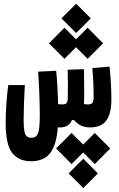

<svg xmlns="http://www.w3.org/2000/svg" viewBox="-20 -667 626 1011"><path d="M144 182.1Q77.6 182.1 43.7 137.7Q9.8 93.3 9.8 -20Q9.8 -66.9 13.4 -119.6Q17.1 -172.4 23.4 -219.2H110.8Q107.9 -172.4 106.2 -122.3Q104.5 -72.3 104.5 -35.6Q104.5 20 113 39.3Q121.6 58.6 144.5 58.6Q170.4 58.6 179.9 35.4Q189.5 12.2 189.5 -59.1Q189.5 -104.5 187.3 -167.7Q185.1 -231 180.7 -289.6L275.9 -294.4Q280.3 -249 282.7 -203.1Q285.2 -157.2 286.1 -118.7Q297.9 -117.2 306.6 -117.2Q324.7 -117.2 330.6 -124Q336.4 -130.9 336.9 -150.9Q337.9 -181.6 337.6 -221.2Q337.4 -260.7 336.4 -299.8L421.9 -302.7Q421.9 -296.4 422.1 -290.3Q422.4 -284.2 422.4 -277.3Q422.9 -237.3 423.3 -195.1Q423.8 -152.8 421.9 -119.1Q432.1 -117.2 442.9 -117.2Q460.9 -117.2 467 -126.2Q473.1 -135.3 473.1 -159.2Q473.1 -189.5 471.7 -226.1Q470.2 -262.7 466.3 -308.6L556.6 -316.4Q562 -267.1 564.2 -225.3Q566.4 -183.6 566.4 -143.1Q566.4 -69.3 540 -32.7Q513.7 3.9 454.1 3.9Q429.2 3.9 408.4 -4.9Q387.7 -13.7 370.1 -34.7H358.9Q342.8 3.9 296.9 3.9Q290.5 3.9 284.7 3.4Q278.8 73.7 260.3 112.5Q241.7 151.4 212.2 166.7Q182.6 182.1 144 182.1ZM441.4 -357.4 380.4 -418.5 319.3 -357.4 237.8 -439 319.3 -521 380.4 -460 441.4 -521 522.9 -439ZM380.9 -493.2 303.7 -570.3 380.9 -647.5 458 -570.3ZM479 33.2 560.5 114.7 479 196.8 418 135.7 356.9 196.8 275.4 114.7 356.9 33.2 418 94.2ZM418.5 168.9 495.6 246.1 418.5 323.2 341.3 246.1Z"/></svg>

Font: Cascadia Mono NF SemiBold
Style: Regular
Weight: 600
Monospace: yes
Designer: Aaron Bell
Foundry: Saja Typeworks
Version: Version 2404.023; ttfautohint (v1.8.4)